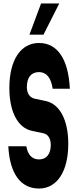

<svg xmlns="http://www.w3.org/2000/svg" viewBox="-20 -1068 440 1108"><path d="M28 -224C36 -68 98 20 205 20C309 20 374 -78 374 -238C374 -375 325 -468 244 -485L178 -499C151 -506 135 -530 135 -566C135 -621 160 -652 205 -652C248 -652 275 -619 284 -556H383C375 -725 313 -820 205 -820C99 -820 34 -721 34 -560C34 -423 83 -330 164 -313L230 -299C257 -294 273 -268 273 -232C273 -179 248 -148 205 -148C165 -148 140 -175 132 -224ZM231 -868 322 -1048H217L150 -868Z"/></svg>

Font: Yard Headline
Style: Regular
Weight: 400
Monospace: yes
Designer: Roman Shamin
Foundry: Evil Martians
Version: Version 1.000